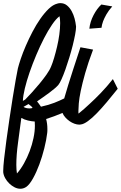

<svg xmlns="http://www.w3.org/2000/svg" viewBox="-70 -751 757 1202"><path d="M632.8 -710.9Q609.4 -684.6 595.7 -660.2Q582 -635.7 575.2 -617.2Q567.4 -595.7 565.4 -577.1L489.3 -571.3Q494.1 -615.2 515.6 -656.2Q537.1 -697.3 564.5 -722.7ZM36.1 335Q59.6 308.6 80.1 272Q100.6 235.4 115.7 195.3Q130.9 155.3 139.6 113.8Q148.4 72.3 148.4 35.2Q148.4 28.3 147.9 22Q147.5 15.6 147.5 9.8Q127.9 8.8 105 3.4Q82 -2 63.5 -12.7Q53.7 62.5 43 141.1Q32.2 219.7 32.2 281.2Q32.2 295.9 33.2 310.1Q34.2 324.2 36.1 335ZM133.8 -75.2Q130.9 -82 123.5 -87.4Q116.2 -92.8 108.4 -99.6Q100.6 -94.7 92.8 -90.8Q85 -86.9 77.1 -82Q84 -77.1 93.8 -74.7Q103.5 -72.3 114.3 -72.3Q126 -72.3 133.8 -75.2ZM302.7 -649.4Q281.2 -633.8 255.9 -596.7Q230.5 -559.6 205.6 -511.2Q180.7 -462.9 157.2 -407.2Q133.8 -351.6 115.2 -297.9Q96.7 -244.1 85.4 -197.3Q74.2 -150.4 73.2 -119.1L87.9 -127.9Q106.4 -146.5 130.4 -172.9Q154.3 -199.2 177.7 -227.5Q201.2 -255.9 221.2 -284.2Q241.2 -312.5 250 -335Q258.8 -355.5 268.6 -388.2Q278.3 -420.9 287.1 -458Q295.9 -495.1 301.3 -534.2Q306.6 -573.2 306.6 -606.4Q306.6 -630.9 302.7 -649.4ZM667 -195.3Q632.8 -152.3 599.6 -112.8Q566.4 -73.2 536.6 -42.5Q506.8 -11.7 480.5 7.3Q454.1 26.4 435.5 28.3Q432.6 29.3 426.8 29.3Q412.1 29.3 396 23.4Q379.9 17.6 365.2 7.3Q350.6 -2.9 338.9 -16.1Q327.1 -29.3 321.3 -43.9Q295.9 -33.2 269.5 -23.4Q243.2 -13.7 218.8 -5.9Q226.6 23.4 226.6 54.7Q226.6 62.5 226.6 68.4Q226.6 74.2 225.6 81.1Q220.7 124 207.5 176.8Q194.3 229.5 176.3 278.3Q158.2 327.1 136.7 365.7Q115.2 404.3 94.7 418.9Q77.1 430.7 57.6 430.7Q39.1 430.7 21 421.4Q2.9 412.1 -12.2 397.5Q-27.3 382.8 -37.6 364.3Q-47.9 345.7 -49.8 327.1V317.4Q-49.8 293.9 -44.4 244.1Q-39.1 194.3 -30.3 130.4Q-21.5 66.4 -11.2 -3.9Q-1 -74.2 9.3 -137.7Q19.5 -201.2 28.3 -251Q37.1 -300.8 42 -323.2Q47.9 -346.7 60.5 -384.3Q73.2 -421.9 91.8 -464.8Q110.4 -507.8 133.3 -551.8Q156.2 -595.7 182.1 -632.8Q208 -669.9 234.9 -695.8Q261.7 -721.7 289.1 -728.5Q297.9 -731.4 307.6 -731.4Q332 -731.4 349.6 -716.8Q367.2 -702.1 378.9 -680.7Q390.6 -659.2 397 -634.8Q403.3 -610.4 405.3 -590.8Q405.3 -588.9 405.8 -587.4Q406.2 -585.9 406.2 -584Q406.2 -566.4 400.4 -535.2Q394.5 -503.9 385.3 -466.8Q376 -429.7 363.8 -390.1Q351.6 -350.6 339.4 -315.9Q327.1 -281.2 315.4 -255.4Q303.7 -229.5 294.9 -218.8Q287.1 -210 272.5 -197.3Q257.8 -184.6 239.3 -170.9Q220.7 -157.2 200.7 -143.1Q180.7 -128.9 162.1 -116.2Q168 -109.4 173.8 -101.1Q179.7 -92.8 186.5 -83Q235.4 -93.8 270 -107.4Q304.7 -121.1 332 -134.8Q341.8 -169.9 356.4 -216.8Q369.1 -257.8 388.2 -316.9Q407.2 -376 433.6 -455.1L512.7 -440.4Q481.4 -357.4 463.4 -293.5Q445.3 -229.5 435.5 -182.1Q425.8 -134.8 423.3 -104Q420.9 -73.2 420.9 -57.6V-43.9Q420.9 -41 421.9 -40Q456.1 -67.4 492.2 -101.6Q523.4 -129.9 561.5 -169.4Q599.6 -209 636.7 -255.9Z"/></svg>

Font: Miniver
Style: Regular
Weight: 400
Designer: Dathan Boardman
Foundry: Open Window
Version: Version 1.000